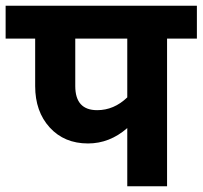

<svg xmlns="http://www.w3.org/2000/svg" viewBox="-55 -653 713 676"><path d="M-35.2 -632.8H638.2V-517.1H533.2V2.9H393.1V-202.1Q331.1 -147.9 254.9 -147.9Q171.4 -147.9 120.1 -204.1Q68.8 -260.3 68.8 -350.1V-517.1H-35.2ZM287.1 -265.1Q346.2 -265.1 393.1 -310.1V-517.1H210V-350.1Q210 -265.1 287.1 -265.1Z"/></svg>

Font: LT Superior
Style: Bold
Weight: 400
Designer: Daniel Lyons
Foundry: LyonsType
Version: Version 1.000